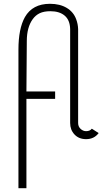

<svg xmlns="http://www.w3.org/2000/svg" viewBox="-20 -724 550 1010"><path d="M111 -634Q151 -704 243 -704Q295 -704 331 -682.5Q367 -661 381 -622Q390 -598 391 -571V-77Q391 -58 404 -46Q417 -34 433 -34Q453 -34 463 -47L499 -24Q475 8 433 8Q395 8 372 -16.5Q349 -41 349 -77V-571Q348 -618 320.5 -641.5Q293 -665 245 -665Q211 -665 189 -654.5Q167 -644 152 -623Q121 -580 121 -508L119 -243H270V-204H119V266H77V-463Q77 -573 111 -634Z"/></svg>

Font: Bellota Light
Style: Regular
Weight: 300
Designer: Kemie Guaida
Foundry: Kemie Guaida
Version: Version 4.001